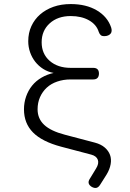

<svg xmlns="http://www.w3.org/2000/svg" viewBox="-20 -760 640 945"><path d="M466 -603Q455 -639 418 -660Q381 -681 328 -681Q264 -681 224.5 -645Q185 -609 185 -552Q185 -495 224.5 -460.5Q264 -426 328 -426H439Q453 -426 460 -419Q467 -412 467 -398Q467 -384 460 -376.5Q453 -369 439 -369H327Q292 -369 261.5 -358.5Q231 -348 210 -328.5Q189 -309 177 -282Q165 -255 165 -222Q165 -176 197.5 -145.5Q230 -115 299 -97L447 -58Q477 -50 495.5 -34Q514 -18 521.5 2.5Q529 23 524.5 48.5Q520 74 504 100L473 149Q465 162 455 164.5Q445 167 432 160Q419 152 416.5 142Q414 132 422 120L453 69Q468 45 461.5 26.5Q455 8 429 1L281 -38Q187 -63 142.5 -108Q98 -153 98 -222Q98 -255 108.5 -285Q119 -315 138 -338.5Q157 -362 184.5 -378Q212 -394 244 -401Q216 -406 193 -420.5Q170 -435 153.5 -456Q137 -477 128 -503Q119 -529 119 -557Q119 -598 134.5 -631.5Q150 -665 177.5 -689Q205 -713 243 -726.5Q281 -740 328 -740Q404 -740 456.5 -709Q509 -678 527 -625Q530 -616 529.5 -608Q529 -600 524.5 -594.5Q520 -589 512 -585.5Q504 -582 492 -582Q482 -582 476 -587Q470 -592 466 -603Z"/></svg>

Font: Maple Mono ExtraLight
Style: Regular
Weight: 275
Monospace: yes
Designer: subframe7536
Version: Version 7.000